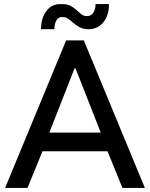

<svg xmlns="http://www.w3.org/2000/svg" viewBox="-20 -917 732 937"><path d="M4.9 0 302.7 -719.7H389.2L687 0H577.6L492.7 -208L481 -246.1L348.1 -584.5H344.2L211.4 -246.1L199.2 -208L114.3 0ZM150.4 -178.7V-270H542V-178.7ZM180.2 -774.4Q180.2 -828.6 206.8 -863.8Q233.4 -898.9 278.8 -897Q305.2 -897.9 322.8 -889.2Q340.3 -880.4 353 -868.4Q365.7 -856.4 377.4 -847.4Q389.2 -838.4 403.8 -838.4Q424.8 -838.4 435.5 -855.2Q446.3 -872.1 446.3 -897H511.7Q512.7 -845.2 485.8 -810.1Q459 -774.9 411.1 -774.4Q386.2 -774.9 369.1 -783.9Q352.1 -793 338.6 -804.7Q325.2 -816.4 312.5 -825.4Q299.8 -834.5 284.2 -833.5Q265.6 -835 255.6 -818.4Q245.6 -801.8 245.6 -774.4Z"/></svg>

Font: Reddit Sans Medium
Style: Regular
Weight: 500
Designer: Stephen Hutchings
Foundry: Reddit
Version: Version 1.014